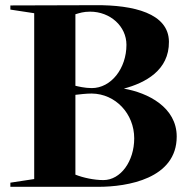

<svg xmlns="http://www.w3.org/2000/svg" viewBox="-20 -721 722 741"><path d="M271 -390V-666C288 -671 302 -676 328 -676C405 -676 468 -620 468 -548C468 -457 409 -381 334 -381C307 -381 279 -388 271 -390ZM20 0H360C471 0 662 -31 662 -194C662 -307 551 -363 458 -379C540 -401 633 -449 632 -560C631 -670 495 -702 349 -701L20 -700V-684L112 -670V-30L20 -16ZM271 -47V-355C289 -357 312 -360 334 -360C426 -359 498 -282 498 -187C498 -99 446 -26 379 -26C343 -26 301 -35 271 -47Z"/></svg>

Font: Mazius Display
Style: Bold
Weight: 700
Designer: Alberto Casagrande & Collletttivo
Foundry: Collletttivo
Version: Version 2.000;Glyphs 3.2 (3221)